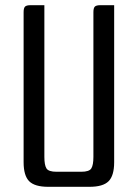

<svg xmlns="http://www.w3.org/2000/svg" viewBox="-20 -720 532 740"><path d="M420 -700V-95Q420 -43 398.5 -21.5Q377 0 325 0H166Q114 0 92.5 -21.5Q71 -43 71 -95V-673Q71 -689 76.5 -694.5Q82 -700 98 -700H151V-115Q151 -84 159 -71Q167 -58 198 -58H293Q324 -58 332 -71Q340 -84 340 -115V-673Q340 -689 345.5 -694.5Q351 -700 367 -700Z"/></svg>

Font: Rationale
Style: Regular
Weight: 400
Designer: Cyreal (www.cyreal.org)
Foundry: Cyreal (www.cyreal.org)
Version: Version 1.011